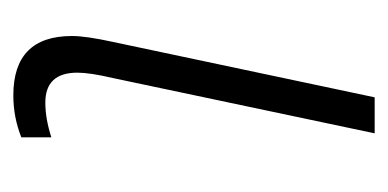

<svg xmlns="http://www.w3.org/2000/svg" viewBox="-167 -405 582 288"><g transform="rotate(90 124.0 -261.0)"><path d="M186 -2V-47Q158 -38 134 -38Q89 -38 89 -86Q89 -105 97 -139L180 -532H126L43 -140Q34 -99 34 -78Q34 10 123 10Q156 10 186 -2Z"/></g></svg>

Font: Noto Sans UI SemiCondensed Light
Style: Italic
Weight: 300
Width: 4
Designer: Monotype Design Team
Foundry: Monotype Imaging Inc.
Version: 1.001